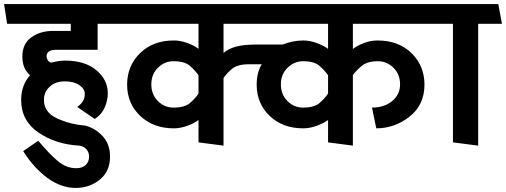

<svg xmlns="http://www.w3.org/2000/svg" viewBox="-31 -700 2488 944"><path d="M157 -8Q209 54 251.5 90.5Q294 127 343 127Q374 127 390.5 111Q407 95 407 70Q407 49 394 34Q381 19 359 16Q244 10 158.5 -48Q73 -106 73 -209Q73 -244 84 -275Q95 -306 117 -330Q98 -346 88.5 -368.5Q79 -391 79 -422Q79 -485 123 -516.5Q167 -548 230 -548H317V-583H4L-11 -680H545L562 -583H449V-455H243Q220 -455 209 -446.5Q198 -438 198 -423Q198 -413 203.5 -404.5Q209 -396 219 -392Q235 -396 252.5 -399Q270 -402 289 -402Q387 -402 443 -354.5Q499 -307 499 -242Q499 -207 484 -172Q469 -137 435 -115L349 -174Q369 -189 377.5 -204Q386 -219 386 -238Q386 -263 359 -281.5Q332 -300 287 -300Q241 -300 213 -273.5Q185 -247 185 -209Q185 -147 250.5 -117.5Q316 -88 385 -83Q434 -72 472 -32.5Q510 7 510 70Q510 142 460 183Q410 224 341 224Q270 224 203 175.5Q136 127 83 43Z M1068 -583V-440Q1093 -461 1130.5 -471Q1168 -481 1231 -481H1359Q1381 -490 1406.5 -495.5Q1432 -501 1460 -501Q1492 -501 1526 -488.5Q1560 -476 1582 -460V-583ZM1459 -399Q1416 -399 1383 -367Q1350 -335 1350 -285Q1350 -236 1382 -203.5Q1414 -171 1459 -171Q1514 -171 1540 -193.5Q1566 -216 1582 -240V-330Q1566 -353 1540 -376Q1514 -399 1459 -399ZM822 -399Q778 -399 745.5 -367Q713 -335 713 -285Q713 -236 745 -203.5Q777 -171 822 -171Q877 -171 903 -193.5Q929 -216 945 -240V-330Q929 -353 903 -376Q877 -399 822 -399ZM1798 -171Q1858 -171 1897 -203Q1936 -235 1936 -285Q1936 -335 1903.5 -367Q1871 -399 1827 -399Q1775 -399 1747.5 -376Q1720 -353 1704 -331V16L1582 0V-110Q1560 -94 1526 -81.5Q1492 -69 1460 -69Q1359 -69 1295 -130Q1231 -191 1231 -284Q1231 -312 1237 -337.5Q1243 -363 1256 -384H1191Q1136 -384 1108.5 -360.5Q1081 -337 1068 -316V16L945 0V-110Q924 -94 890 -81.5Q856 -69 824 -69Q723 -69 658.5 -130Q594 -191 594 -284Q594 -376 657.5 -438.5Q721 -501 824 -501Q856 -501 890 -488.5Q924 -476 945 -460V-583H556Q552 -607 548 -631Q544 -655 540 -680H2088L2105 -583H1704V-459Q1725 -476 1758.5 -488.5Q1792 -501 1825 -501Q1929 -501 1992.5 -438.5Q2056 -376 2056 -284Q2056 -184 1982.5 -126.5Q1909 -69 1819 -69Z M2196 0V-583H2098L2082 -680H2419L2437 -583H2320V16Z"/></svg>

Font: Palanquin SemiBold
Style: Regular
Weight: 600
Designer: Pria Ravichandran
Version: Version 1.0.4